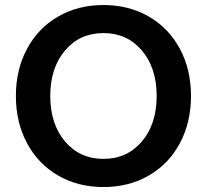

<svg xmlns="http://www.w3.org/2000/svg" viewBox="-20 -736 832 772"><path d="M578.4 -30.3Q498 16.1 396 16.1Q293.9 16.1 213.6 -30.3Q133.3 -76.7 88.6 -160.4Q43.9 -244.1 43.9 -350.1Q43.9 -456.1 88.6 -539.6Q133.3 -623 213.6 -669.4Q293.9 -715.8 396 -715.8Q498 -715.8 578.4 -669.4Q658.7 -623 703.4 -539.6Q748 -456.1 748 -350.1Q748 -244.1 703.4 -160.4Q658.7 -76.7 578.4 -30.3ZM241.5 -167.2Q300.8 -97.2 396 -97.2Q491.2 -97.2 550.5 -167.2Q609.9 -237.3 609.9 -350.1Q609.9 -462.9 550.5 -533Q491.2 -603 396 -603Q300.8 -603 241.5 -533Q182.1 -462.9 182.1 -350.1Q182.1 -237.3 241.5 -167.2Z"/></svg>

Font: Uncut Sans
Style: Bold
Weight: 700
Designer: Kasper Nordkvist
Foundry: UNCUT.wtf
Version: Version 1.304;Glyphs 3.2 (3246)